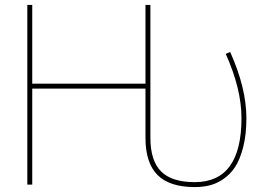

<svg xmlns="http://www.w3.org/2000/svg" viewBox="-20 -750 1082 780"><path d="M591 -730V-190Q591 -97 634.5 -53.5Q678 -10 771 -10Q961 -10 961 -270Q961 -389 897 -531L915 -539Q981 -392 981 -270Q981 -203 968 -152.5Q955 -102 935 -71.5Q915 -41 886.5 -22Q858 -3 830 3.5Q802 10 771 10Q669 10 620 -39Q571 -88 571 -190V-390H111V0H91V-730H111V-410H571V-730Z"/></svg>

Font: M PLUS 1p Thin
Style: Regular
Weight: 250
Version: Version 1.062